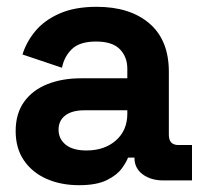

<svg xmlns="http://www.w3.org/2000/svg" viewBox="-20 -530 594 564"><path d="M26 -145Q26 -196 50.5 -230.5Q75 -265 118.5 -282.5Q162 -300 218 -300H354V-328Q354 -363 332 -385.5Q310 -408 262 -408Q215 -408 192 -386.5Q169 -365 162 -331L46 -370Q58 -408 84.5 -439.5Q111 -471 155.5 -490.5Q200 -510 264 -510Q362 -510 419 -461Q476 -412 476 -319V-134Q476 -104 504 -104H544V0H460Q423 0 399 -18Q375 -36 375 -66V-67H356Q352 -55 338 -35.5Q324 -16 294 -1Q264 14 212 14Q159 14 117 -4.5Q75 -23 50.5 -58.5Q26 -94 26 -145ZM354 -196V-206H227Q192 -206 172 -191Q152 -176 152 -149Q152 -122 173 -105Q194 -88 234 -88Q287 -88 320.5 -117.5Q354 -147 354 -196Z"/></svg>

Font: Space Grotesk Frontify
Style: Bold
Weight: 700
Designer: Florian Karsten
Version: Version 2.000